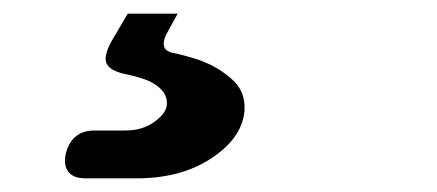

<svg xmlns="http://www.w3.org/2000/svg" viewBox="-20 -36 640 281"><path d="M105 225Q88 225 80.5 216Q73 207 76 190Q80 173 90.5 164Q101 155 118 155H163Q188 155 205 143Q222 131 224 119Q227 97 199 83Q185 77 166 73Q141 68 136 57Q131 46 144 23L167 -16H240L223 15Q218 26 220.5 33Q223 40 236 42Q254 46 272 52Q302 63 322 82.5Q342 102 337 133Q330 170 286.5 197.5Q243 225 180 225Z"/></svg>

Font: Maple Mono NL ExtraBold
Style: Italic
Weight: 800
Italic angle: -10°
Monospace: yes
Designer: subframe7536
Version: Version 7.000